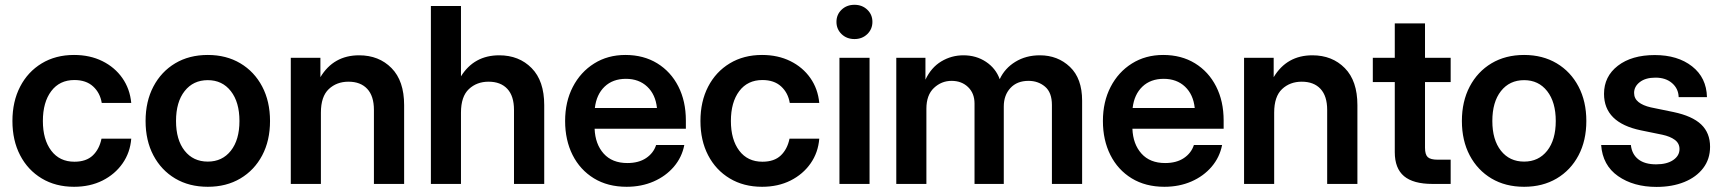

<svg xmlns="http://www.w3.org/2000/svg" viewBox="-20 -752 7041 785"><path d="M282.7 11.7Q207.5 11.7 150.6 -22.5Q93.8 -56.6 62.3 -117.2Q30.8 -177.7 30.8 -257.3Q30.8 -336.9 62.3 -397.7Q93.8 -458.5 150.6 -492.9Q207.5 -527.3 282.7 -527.3Q347.7 -527.3 398.4 -502.2Q449.2 -477.1 480.2 -432.9Q511.2 -388.7 516.6 -331.1H396Q389.2 -372.6 360.6 -398.7Q332 -424.8 284.2 -424.8Q223.6 -424.8 189.5 -379.4Q155.3 -334 155.3 -257.3Q155.3 -181.2 189.5 -136Q223.6 -90.8 284.2 -90.8Q332.5 -90.8 359.4 -116.5Q386.2 -142.1 395 -185.1H516.6Q512.2 -128.4 481.2 -84Q450.2 -39.6 399.2 -13.9Q348.1 11.7 282.7 11.7Z M829.6 11.7Q753.4 11.7 696.3 -22.2Q639.2 -56.2 607.2 -116.7Q575.2 -177.2 575.2 -257.3Q575.2 -337.4 607.2 -398.2Q639.2 -459 696.3 -493.2Q753.4 -527.3 829.6 -527.3Q905.3 -527.3 962.6 -493.2Q1020 -459 1052 -398.2Q1084 -337.4 1084 -257.3Q1084 -177.2 1052 -116.7Q1020 -56.2 962.6 -22.2Q905.3 11.7 829.6 11.7ZM829.6 -91.3Q888.7 -91.3 923.8 -135.7Q959 -180.2 959 -257.3Q959 -334.5 923.8 -379.4Q888.7 -424.3 829.6 -424.3Q770 -424.3 734.9 -379.6Q699.7 -335 699.7 -257.3Q699.7 -180.2 734.9 -135.7Q770 -91.3 829.6 -91.3Z M1292 -291.5V0H1168.9V-515.6H1290V-436.5Q1343.8 -525.9 1448.2 -525.9Q1529.3 -525.9 1580.8 -473.6Q1632.3 -421.4 1632.3 -322.3V0H1508.8V-302.7Q1508.8 -359.4 1481.4 -388.7Q1454.1 -418 1404.8 -418Q1356.4 -418 1324.2 -387.7Q1292 -357.4 1292 -291.5Z M1864.7 -291.5V0H1741.7V-727.5H1864.7V-439.9Q1918.5 -525.9 2021 -525.9Q2102.1 -525.9 2153.6 -473.6Q2205.1 -421.4 2205.1 -322.3V0H2081.5V-302.7Q2081.5 -359.4 2054.2 -388.7Q2026.9 -418 1977.5 -418Q1929.2 -418 1897 -387.7Q1864.7 -357.4 1864.7 -291.5Z M2542 11.7Q2464.8 11.7 2408.2 -22.9Q2351.6 -57.6 2321 -118.4Q2290.5 -179.2 2290.5 -257.3Q2290.5 -335.9 2322 -396.7Q2353.5 -457.5 2409.2 -492.4Q2464.8 -527.3 2537.1 -527.3Q2611.3 -527.3 2667 -493.2Q2722.7 -459 2753.4 -398.7Q2784.2 -338.4 2784.2 -259.3V-225.6H2411.1Q2413.6 -162.6 2448.2 -124Q2482.9 -85.4 2544.9 -85.4Q2591.3 -85.4 2621.6 -105.7Q2651.9 -126 2662.6 -159.2H2777.8Q2768.1 -108.9 2735.1 -70.3Q2702.1 -31.7 2652.3 -10Q2602.5 11.7 2542 11.7ZM2412.1 -310.5H2666Q2660.2 -365.7 2626.2 -397.7Q2592.3 -429.7 2539.1 -429.7Q2485.4 -429.7 2451.9 -397.7Q2418.5 -365.7 2412.1 -310.5Z M3095.7 11.7Q3020.5 11.7 2963.6 -22.5Q2906.7 -56.6 2875.2 -117.2Q2843.8 -177.7 2843.8 -257.3Q2843.8 -336.9 2875.2 -397.7Q2906.7 -458.5 2963.6 -492.9Q3020.5 -527.3 3095.7 -527.3Q3160.6 -527.3 3211.4 -502.2Q3262.2 -477.1 3293.2 -432.9Q3324.2 -388.7 3329.6 -331.1H3209Q3202.1 -372.6 3173.6 -398.7Q3145 -424.8 3097.2 -424.8Q3036.6 -424.8 3002.4 -379.4Q2968.3 -334 2968.3 -257.3Q2968.3 -181.2 3002.4 -136Q3036.6 -90.8 3097.2 -90.8Q3145.5 -90.8 3172.4 -116.5Q3199.2 -142.1 3208 -185.1H3329.6Q3325.2 -128.4 3294.2 -84Q3263.2 -39.6 3212.2 -13.9Q3161.1 11.7 3095.7 11.7Z M3412.1 0V-515.6H3535.2V0ZM3473.6 -592.3Q3441.9 -592.3 3420.9 -612.5Q3399.9 -632.8 3399.9 -662.6Q3399.9 -692.4 3420.9 -712.4Q3441.9 -732.4 3473.6 -732.4Q3504.9 -732.4 3525.9 -712.4Q3546.9 -692.4 3546.9 -662.6Q3546.9 -632.8 3525.9 -612.5Q3504.9 -592.3 3473.6 -592.3Z M3644.5 0V-515.6H3763.7V-426.3Q3787.1 -476.1 3828.6 -501Q3870.1 -525.9 3918.9 -525.9Q3971.2 -525.9 4011.2 -499.3Q4051.3 -472.7 4067.4 -428.2Q4087.9 -472.7 4131.3 -499.3Q4174.8 -525.9 4231.4 -525.9Q4304.7 -525.9 4354.5 -478.5Q4404.3 -431.2 4404.3 -340.3V0H4280.8V-322.8Q4280.8 -374 4252.7 -397.7Q4224.6 -421.4 4185.1 -421.4Q4138.2 -421.4 4111.1 -392.1Q4084 -362.8 4084 -316.4V0H3964.4V-328.6Q3964.4 -370.6 3938 -396Q3911.6 -421.4 3870.6 -421.4Q3829.1 -421.4 3798.3 -392.3Q3767.6 -363.3 3767.6 -307.6V0Z M4740.7 11.7Q4663.6 11.7 4606.9 -22.9Q4550.3 -57.6 4519.8 -118.4Q4489.3 -179.2 4489.3 -257.3Q4489.3 -335.9 4520.8 -396.7Q4552.2 -457.5 4607.9 -492.4Q4663.6 -527.3 4735.8 -527.3Q4810.1 -527.3 4865.7 -493.2Q4921.4 -459 4952.1 -398.7Q4982.9 -338.4 4982.9 -259.3V-225.6H4609.9Q4612.3 -162.6 4647 -124Q4681.6 -85.4 4743.7 -85.4Q4790 -85.4 4820.3 -105.7Q4850.6 -126 4861.3 -159.2H4976.6Q4966.8 -108.9 4933.8 -70.3Q4900.9 -31.7 4851.1 -10Q4801.3 11.7 4740.7 11.7ZM4610.8 -310.5H4864.7Q4858.9 -365.7 4825 -397.7Q4791 -429.7 4737.8 -429.7Q4684.1 -429.7 4650.6 -397.7Q4617.2 -365.7 4610.8 -310.5Z M5189.5 -291.5V0H5066.4V-515.6H5187.5V-436.5Q5241.2 -525.9 5345.7 -525.9Q5426.8 -525.9 5478.3 -473.6Q5529.8 -421.4 5529.8 -322.3V0H5406.2V-302.7Q5406.2 -359.4 5378.9 -388.7Q5351.6 -418 5302.2 -418Q5253.9 -418 5221.7 -387.7Q5189.5 -357.4 5189.5 -291.5Z M5911.1 -515.6V-416.5H5806.2V-147.9Q5806.2 -120.1 5817.4 -109.6Q5828.6 -99.1 5858.4 -99.1H5911.1V0H5836.9Q5758.3 0 5720.5 -31.7Q5682.6 -63.5 5682.6 -129.9V-416.5H5592.8V-515.6H5682.6V-656.2H5806.2V-515.6Z M6211.4 11.7Q6135.3 11.7 6078.1 -22.2Q6021 -56.2 5989 -116.7Q5957 -177.2 5957 -257.3Q5957 -337.4 5989 -398.2Q6021 -459 6078.1 -493.2Q6135.3 -527.3 6211.4 -527.3Q6287.1 -527.3 6344.5 -493.2Q6401.9 -459 6433.8 -398.2Q6465.8 -337.4 6465.8 -257.3Q6465.8 -177.2 6433.8 -116.7Q6401.9 -56.2 6344.5 -22.2Q6287.1 11.7 6211.4 11.7ZM6211.4 -91.3Q6270.5 -91.3 6305.7 -135.7Q6340.8 -180.2 6340.8 -257.3Q6340.8 -334.5 6305.7 -379.4Q6270.5 -424.3 6211.4 -424.3Q6151.9 -424.3 6116.7 -379.6Q6081.5 -335 6081.5 -257.3Q6081.5 -180.2 6116.7 -135.7Q6151.9 -91.3 6211.4 -91.3Z M6752.9 12.2Q6658.7 12.2 6595.5 -32Q6532.2 -76.2 6526.4 -159.2H6647.9Q6651.9 -121.6 6678.2 -100.8Q6704.6 -80.1 6751 -80.1Q6795.4 -80.1 6821 -97.7Q6846.7 -115.2 6846.7 -142.6Q6846.7 -166 6827.6 -180.2Q6808.6 -194.3 6776.4 -201.2L6688.5 -219.2Q6538.1 -250.5 6538.1 -368.2Q6538.1 -439.5 6594.7 -483.2Q6651.4 -526.9 6745.6 -526.9Q6839.4 -526.9 6898.2 -480.7Q6957 -434.6 6959 -355H6843.3Q6842.3 -389.6 6816.4 -412.1Q6790.5 -434.6 6748.5 -434.6Q6708 -434.6 6684.6 -416.5Q6661.1 -398.4 6661.1 -372.1Q6661.1 -349.1 6679.2 -334.7Q6697.3 -320.3 6729.5 -313L6822.3 -293.9Q6898.9 -277.8 6935.3 -243.2Q6971.7 -208.5 6971.7 -151.9Q6971.7 -101.6 6943.6 -64.7Q6915.5 -27.8 6866.2 -7.8Q6816.9 12.2 6752.9 12.2Z"/></svg>

Font: Inter Display SemiBold
Style: Regular
Weight: 600
Designer: Rasmus Andersson
Foundry: rsms
Version: Version 4.001;git-9221beed3